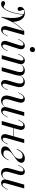

<svg xmlns="http://www.w3.org/2000/svg" viewBox="1380 -2068 664 3535"><g transform="rotate(90 1712.5 -301.0)"><path d="M254.8 9.7Q273.4 -86.3 276.6 -164.1Q279.8 -241.9 267.3 -298Q254.8 -354 227.4 -384.3Q200 -414.5 158.9 -414.5Q127.4 -414.5 127.4 -393.5Q127.4 -383.1 132.3 -373.4Q137.1 -363.7 141.5 -353.2Q146 -342.7 146 -329.8Q146 -312.1 136.7 -302.4Q127.4 -292.7 111.3 -292.7Q92.7 -292.7 82.7 -305.2Q72.6 -317.7 72.6 -339.5Q72.6 -379 103.6 -402.4Q134.7 -425.8 184.7 -425.8Q235.5 -425.8 270.6 -398.8Q305.6 -371.8 325.8 -321.4Q346 -271 350 -200Q333.9 -168.5 319.8 -136.7Q305.6 -104.8 291.9 -69.4Q278.2 -33.9 262.9 9.7ZM17.7 11.3Q-6.5 11.3 -20.6 0.8Q-34.7 -9.7 -34.7 -27.4Q-34.7 -42.7 -23.4 -52.4Q-12.1 -62.1 4.8 -62.1Q20.2 -62.1 31.9 -55.6Q43.5 -49.2 53.6 -42.3Q63.7 -35.5 73.4 -35.5Q88.7 -35.5 108.1 -59.7Q127.4 -83.9 147.6 -131.9Q167.7 -179.8 184.7 -249.6Q201.6 -319.4 210.5 -410.5L217.7 -403.2Q208.1 -308.9 189.5 -232.7Q171 -156.5 144.4 -101.6Q117.7 -46.8 85.9 -17.7Q54 11.3 17.7 11.3ZM254.8 9.7Q282.3 -66.9 310.5 -127.8Q338.7 -188.7 370.2 -238.7Q401.6 -288.7 438.3 -331.5Q475 -374.2 519.4 -414.5L521.8 -405.6Q477.4 -364.5 441.5 -322.6Q405.6 -280.6 375.4 -232.3Q345.2 -183.9 318.1 -124.6Q291.1 -65.3 262.9 9.7ZM491.1 11.3Q463.7 11.3 447.2 -2.8Q430.6 -16.9 426.6 -42.7Q422.6 -68.5 431.5 -101.6L519.4 -414.5H589.5L497.6 -84.7Q487.9 -52.4 493.5 -34.3Q499.2 -16.1 519.4 -16.1Q537.9 -16.1 555.2 -31.9Q572.6 -47.6 589.5 -79.8L605.6 -109.7H614.5L596 -75Q585.5 -54.8 571 -35.1Q556.5 -15.3 537.1 -2Q517.7 11.3 491.1 11.3Z M765.3 11.3Q737.1 11.3 720.2 -3.6Q703.2 -18.5 699.6 -44.4Q696 -70.2 706.5 -103.2L779 -328.2Q790.3 -360.5 784.7 -380.6Q779 -400.8 758.1 -400.8Q740.3 -400.8 722.6 -384.3Q704.8 -367.7 687.9 -334.7L671.8 -304.8H662.9L680.6 -339.5Q704.8 -384.7 729.8 -405.2Q754.8 -425.8 786.3 -425.8Q813.7 -425.8 830.6 -410.9Q847.6 -396 851.6 -370.2Q855.6 -344.4 844.4 -311.3L771.8 -86.3Q761.3 -54 766.5 -33.9Q771.8 -13.7 792.7 -13.7Q829 -13.7 863.7 -79.8L879 -109.7H887.9L870.2 -75Q846 -29 821.4 -8.9Q796.8 11.3 765.3 11.3ZM854.8 -517.7Q836.3 -517.7 823.4 -531Q810.5 -544.4 810.5 -563.7Q810.5 -583.9 825.8 -598.4Q841.1 -612.9 861.3 -612.9Q879.8 -612.9 892.7 -599.6Q905.6 -586.3 905.6 -567.7Q905.6 -547.6 890.3 -532.7Q875 -517.7 854.8 -517.7Z M1483.9 11.3Q1456.5 11.3 1439.9 -2.8Q1423.4 -16.9 1419.4 -42.7Q1415.3 -68.5 1424.2 -101.6L1473.4 -275Q1490.3 -337.9 1479.4 -369.4Q1468.5 -400.8 1428.2 -400.8Q1399.2 -400.8 1374.2 -383.5Q1349.2 -366.1 1328.2 -331.5V-337.1Q1353.2 -380.6 1386.3 -403.2Q1419.4 -425.8 1458.1 -425.8Q1496 -425.8 1519 -406Q1541.9 -386.3 1548.4 -350.8Q1554.8 -315.3 1541.1 -268.5L1490.3 -84.7Q1480.6 -50.8 1486.7 -32.3Q1492.7 -13.7 1511.3 -13.7Q1529.8 -13.7 1547.2 -30.2Q1564.5 -46.8 1582.3 -79.8L1598.4 -109.7H1607.3L1588.7 -75Q1578.2 -55.6 1563.7 -35.5Q1549.2 -15.3 1529.8 -2Q1510.5 11.3 1483.9 11.3ZM961.3 0 1053.2 -329.8Q1062.9 -362.1 1057.7 -381.5Q1052.4 -400.8 1032.3 -400.8Q1015.3 -400.8 996.8 -384.3Q978.2 -367.7 961.3 -334.7L946 -304.8H936.3L954.8 -339.5Q965.3 -359.7 979.8 -379.4Q994.4 -399.2 1014.1 -412.5Q1033.9 -425.8 1059.7 -425.8Q1087.9 -425.8 1104 -411.7Q1120.2 -397.6 1124.6 -372.2Q1129 -346.8 1119.4 -312.9L1031.5 0ZM1183.9 0 1261.3 -275Q1279 -337.9 1267.7 -369.4Q1256.5 -400.8 1216.9 -400.8Q1187.9 -400.8 1162.9 -383.9Q1137.9 -366.9 1116.1 -331.5V-337.1Q1141.9 -381.5 1175 -403.6Q1208.1 -425.8 1246.8 -425.8Q1283.9 -425.8 1307.3 -406Q1330.6 -386.3 1336.7 -351.2Q1342.7 -316.1 1329.8 -268.5L1254 0Z M1797.6 11.3Q1759.7 11.3 1735.9 -8.5Q1712.1 -28.2 1705.6 -63.3Q1699.2 -98.4 1712.9 -146L1763.7 -329.8Q1774.2 -363.7 1767.7 -382.3Q1761.3 -400.8 1742.7 -400.8Q1724.2 -400.8 1706.5 -383.9Q1688.7 -366.9 1671.8 -334.7L1655.6 -304.8H1646.8L1665.3 -339.5Q1675.8 -359.7 1690.3 -379.4Q1704.8 -399.2 1724.6 -412.5Q1744.4 -425.8 1770.2 -425.8Q1798.4 -425.8 1814.5 -411.3Q1830.6 -396.8 1835.1 -371.8Q1839.5 -346.8 1829.8 -312.9L1781.5 -141.1Q1763.7 -79.8 1777 -46.8Q1790.3 -13.7 1831.5 -13.7Q1858.9 -13.7 1881.9 -31.5Q1904.8 -49.2 1925.8 -83.9V-78.2Q1900.8 -33.9 1868.5 -11.3Q1836.3 11.3 1797.6 11.3ZM1982.3 11.3Q1954 11.3 1937.9 -2.8Q1921.8 -16.9 1917.7 -42.7Q1913.7 -68.5 1922.6 -101.6L2010.5 -414.5H2080.6L1988.7 -84.7Q1979 -52.4 1984.3 -33.1Q1989.5 -13.7 2009.7 -13.7Q2026.6 -13.7 2044.8 -30.2Q2062.9 -46.8 2080.6 -79.8L2096.8 -109.7H2105.6L2087.1 -75Q2076.6 -55.6 2062.1 -35.5Q2047.6 -15.3 2028.2 -2Q2008.9 11.3 1982.3 11.3Z M2172.6 0 2264.5 -329.8Q2274.2 -362.1 2269 -380.2Q2263.7 -398.4 2242.7 -398.4Q2225 -398.4 2207.7 -383.1Q2190.3 -367.7 2172.6 -334.7L2157.3 -304.8H2147.6L2166.1 -339.5Q2189.5 -384.7 2214.1 -405.2Q2238.7 -425.8 2270.2 -425.8Q2298.4 -425.8 2314.9 -411.7Q2331.5 -397.6 2335.9 -372.2Q2340.3 -346.8 2330.6 -312.9L2242.7 0ZM2262.9 -212.9 2265.3 -221.8H2492.7L2490.3 -212.9ZM2481.5 11.3Q2454 11.3 2437.1 -2.8Q2420.2 -16.9 2416.1 -42.3Q2412.1 -67.7 2421.8 -101.6L2509.7 -414.5H2579.8L2487.1 -84.7Q2478.2 -52.4 2483.9 -34.3Q2489.5 -16.1 2508.9 -16.1Q2527.4 -16.1 2544.8 -31Q2562.1 -46 2579 -79.8L2595.2 -109.7H2604L2586.3 -75Q2562.1 -30.6 2537.9 -9.7Q2513.7 11.3 2481.5 11.3Z M2729.8 11.3Q2687.9 11.3 2664.5 -7.7Q2641.1 -26.6 2641.1 -61.3Q2641.1 -90.3 2657.3 -112.5Q2673.4 -134.7 2700 -153.2Q2726.6 -171.8 2755.6 -189.1Q2784.7 -206.5 2810.9 -226.6Q2837.1 -246.8 2853.6 -272.2Q2870.2 -297.6 2870.2 -332.3Q2870.2 -359.7 2856 -372.6Q2841.9 -385.5 2815.3 -385.5Q2779.8 -385.5 2749.2 -357.3Q2718.5 -329 2696 -275.8H2687.1Q2712.9 -348.4 2758.5 -387.1Q2804 -425.8 2862.1 -425.8Q2900 -425.8 2921 -409.7Q2941.9 -393.5 2941.9 -362.9Q2941.9 -335.5 2925.4 -312.5Q2908.9 -289.5 2882.7 -269.4Q2856.5 -249.2 2827.4 -229.4Q2798.4 -209.7 2772.2 -188.3Q2746 -166.9 2729.4 -141.5Q2712.9 -116.1 2712.9 -83.9Q2712.9 -57.3 2729 -44Q2745.2 -30.6 2775 -30.6Q2812.1 -30.6 2839.5 -55.2Q2866.9 -79.8 2888.7 -129H2896.8Q2871 -62.1 2827.8 -25.4Q2784.7 11.3 2729.8 11.3Z M3131.5 11.3Q3093.5 11.3 3069.8 -8.5Q3046 -28.2 3039.5 -63.3Q3033.1 -98.4 3046.8 -146L3097.6 -329.8Q3108.1 -363.7 3101.6 -382.3Q3095.2 -400.8 3076.6 -400.8Q3058.1 -400.8 3040.3 -383.9Q3022.6 -366.9 3005.6 -334.7L2989.5 -304.8H2980.6L2999.2 -339.5Q3009.7 -359.7 3024.2 -379.4Q3038.7 -399.2 3058.5 -412.5Q3078.2 -425.8 3104 -425.8Q3132.3 -425.8 3148.4 -411.3Q3164.5 -396.8 3169 -371.8Q3173.4 -346.8 3163.7 -312.9L3115.3 -141.1Q3097.6 -79.8 3110.9 -46.8Q3124.2 -13.7 3165.3 -13.7Q3192.7 -13.7 3215.7 -31.5Q3238.7 -49.2 3259.7 -83.9V-78.2Q3234.7 -33.9 3202.4 -11.3Q3170.2 11.3 3131.5 11.3ZM3316.1 11.3Q3287.9 11.3 3271.8 -2.8Q3255.6 -16.9 3251.6 -42.7Q3247.6 -68.5 3256.5 -101.6L3344.4 -414.5H3414.5L3322.6 -84.7Q3312.9 -52.4 3318.1 -33.1Q3323.4 -13.7 3343.5 -13.7Q3360.5 -13.7 3378.6 -30.2Q3396.8 -46.8 3414.5 -79.8L3430.6 -109.7H3439.5L3421 -75Q3410.5 -55.6 3396 -35.5Q3381.5 -15.3 3362.1 -2Q3342.7 11.3 3316.1 11.3Z"/></g></svg>

Font: Playfair 144pt Light
Style: Italic
Weight: 300
Italic angle: -15.6°
Designer: Claus Eggers Sørensen
Foundry: Claus Eggers Sørensen
Version: Version 2.001;gftools[0.9.30]